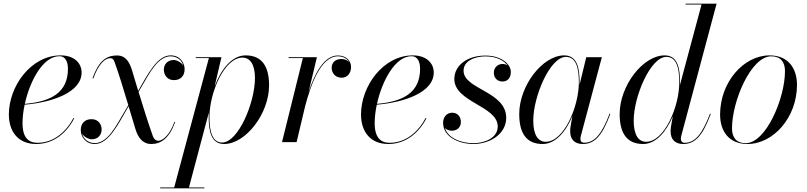

<svg xmlns="http://www.w3.org/2000/svg" viewBox="-20 -770 4372 1040"><path d="M102 -103C102 -133.5 106 -168 113.5 -203C262 -215 422 -269.5 422 -377C422 -429.5 380.5 -470 308.5 -470C148 -470 28 -303.5 28 -150C28 -55 80 10 176 10C272.5 10 343 -53 382 -129L378 -131C339 -56.5 270.5 3.5 183.5 3.5C137 3.5 102 -21.5 102 -103ZM301.5 -465.5C337 -465.5 348 -431 348 -397.5C348 -269.5 258 -219.5 114.5 -207.5C142 -332.5 213 -465.5 301.5 -465.5Z M929 -109 925 -110.5C901 -41 861.5 -7.5 838.5 -7.5C821 -7.5 812.5 -21 808.5 -31.5C785.5 -95 755.5 -189.5 730.5 -272.5C772 -344 791 -378 813.5 -407.5C828 -426 861 -465 903.5 -465C941 -465 965 -442.5 973 -415C961.5 -432.5 937 -445 922 -445C884 -445 867.5 -418 867.5 -392.5C867.5 -367.5 883 -336 922 -336C959.5 -336 980 -360 980 -395.5C980 -427.5 957.5 -470 904.5 -470C831.5 -470 782 -370.5 728.5 -278C716 -319 705 -357 696 -386.5C681.5 -434.5 661 -469.5 614 -469.5C552.5 -469.5 514 -436.5 481 -346.5L485.5 -345C513.5 -423.5 549 -455 577 -455C595.5 -455 599 -437.5 603 -427C620 -381 649.5 -286 675 -200.5C628 -120 608 -83.5 584 -52.5C570 -34 537 5 494.5 5C457 5 432.5 -18 425 -45.5C436.5 -27.5 461 -15.5 476 -15.5C514.5 -15.5 530.5 -43 530.5 -68.5C530.5 -93.5 515 -124.5 476 -124.5C438 -124.5 417.5 -100.5 417.5 -65C417.5 -33.5 440 10 494 10C570 10 622 -101 676.5 -194.5C691 -147 703.5 -103 713 -73C727 -25 752.5 10 799.5 10C851 10 896 -19 929 -109Z M1110.5 -136C1110.5 -62 1122.5 10 1194 10C1311 10 1437.5 -154.5 1437.5 -307.5C1437.5 -409.5 1399.5 -470 1310.5 -470C1235 -470 1176.5 -392.5 1142.5 -302L1179.5 -460H1040.5V-455.5H1111.5L923.5 245.5H847.5V250H1087V245.5H1003.5L1111 -159.5C1110.5 -151.5 1110.5 -143.5 1110.5 -136ZM1114.5 -136C1114.5 -267.5 1195 -458 1293.5 -458C1337 -458 1361 -417 1361 -347.5C1361 -213 1270 2 1183.5 2C1130 2 1114.5 -58.5 1114.5 -136Z M1620.5 -455.5 1507.5 0H1586.5L1633 -195.5C1663.5 -311.5 1718 -465 1810.5 -465C1840 -465 1860.5 -452 1870.5 -433.5C1861 -444 1846.5 -450.5 1830 -450.5C1796 -450.5 1776.5 -430.5 1776.5 -403.5C1776.5 -372.5 1798 -349 1830.5 -349C1863 -349 1881.5 -375.5 1881.5 -407C1881.5 -441 1855 -469.5 1810 -469.5C1735 -469.5 1683.5 -370.5 1651 -269.5L1696.5 -460H1543V-455.5Z M2009.5 -103C2009.5 -133.5 2013.5 -168 2021 -203C2169.5 -215 2329.5 -269.5 2329.5 -377C2329.5 -429.5 2288 -470 2216 -470C2055.5 -470 1935.5 -303.5 1935.5 -150C1935.5 -55 1987.5 10 2083.5 10C2180 10 2250.5 -53 2289.5 -129L2285.5 -131C2246.5 -56.5 2178 3.5 2091 3.5C2044.5 3.5 2009.5 -21.5 2009.5 -103ZM2209 -465.5C2244.5 -465.5 2255.5 -431 2255.5 -397.5C2255.5 -269.5 2165.5 -219.5 2022 -207.5C2049.5 -332.5 2120.5 -465.5 2209 -465.5Z M2722 -132C2722 -275 2491 -286.5 2491 -386.5C2491 -444 2558 -464.5 2609 -464.5C2669.5 -464.5 2711 -442 2730 -414.5C2722.5 -420.5 2713 -423.5 2702 -423.5C2674.5 -423.5 2655 -402.5 2655 -376.5C2655 -344 2677.5 -328.5 2702 -328.5C2725.5 -328.5 2747 -344 2747 -380C2747 -422 2697 -469 2609 -469C2511 -469 2441 -416 2441 -342C2441 -216 2676 -196.5 2676 -85C2676 -20 2600.5 5.5 2545 5.5C2474.5 5.5 2407 -23 2390 -77C2398.5 -67 2412.5 -62 2428.5 -62C2453.5 -62 2476.5 -78.5 2476.5 -109C2476.5 -138.5 2457.5 -159.5 2430 -159.5C2398.5 -159.5 2380 -134.5 2380 -105C2380 -30.5 2461.5 10 2545.5 10C2632 10 2722 -43 2722 -132Z M3119.5 -324C3119.5 -398 3108 -470 3036 -470C2918.5 -470 2792.5 -305.5 2792.5 -152.5C2792.5 -50.5 2829.5 10 2919 10C2989.5 10 3046 -58 3080.5 -141.5L3070.5 -85C3069 -78 3068.5 -69 3068.5 -58C3068.5 -18 3089.5 10 3136.5 10C3203 10 3243 -38 3286 -153L3282 -154.5C3239.5 -42.5 3200 3 3144.5 3C3129.5 3 3124 -5.5 3124 -17C3124 -21.5 3124.5 -27.5 3126 -33L3240 -460H3155.5L3119 -309.5C3119 -314.5 3119.5 -319.5 3119.5 -324ZM3115.5 -324C3115.5 -192.5 3034.5 -2 2936 -2C2895 -2 2868.5 -38 2868.5 -117C2868.5 -247 2959 -462 3045.5 -462C3100.5 -462 3115.5 -401.5 3115.5 -324Z M3663.5 -324C3663.5 -401.5 3650.5 -470 3580 -470C3462.5 -470 3336.5 -305.5 3336.5 -152.5C3336.5 -50.5 3374 10 3463.5 10C3533.5 10 3589.5 -57.5 3624.5 -140.5L3614.5 -85C3612.5 -74.5 3612.5 -63 3612.5 -58C3612.5 -18 3633.5 10 3680.5 10C3747.5 10 3787 -38 3830 -153L3826 -154.5C3783.5 -42.5 3744 3.5 3688.5 3.5C3673 3.5 3668 -7 3668 -17.5C3668 -22 3668.5 -27.5 3670 -33.5L3861.5 -750H3693.5V-745.5H3780L3663 -309.5C3663 -314.5 3663.5 -319.5 3663.5 -324ZM3659.5 -324C3659.5 -192.5 3579 -2 3480 -2C3438.5 -2 3412.5 -38.5 3412.5 -117C3412.5 -246 3503 -462 3589.5 -462C3644.5 -462 3659.5 -401.5 3659.5 -324Z M4029 10C4170 10 4297 -135 4297 -310C4297 -400 4249.5 -470 4148.5 -470C4007.5 -470 3880.5 -324.5 3880.5 -149.5C3880.5 -59.5 3928 10 4029 10ZM4019.5 5.5C3968.5 5.5 3945 -25.5 3945 -74.5C3945 -223.5 4048.5 -465 4157.5 -465C4208.5 -465 4232 -434 4232 -385C4232 -236 4128.5 5.5 4019.5 5.5Z"/></svg>

Font: Bodoni* 36pt
Style: Italic
Weight: 400
Italic angle: -13°
Version: Version 2.3